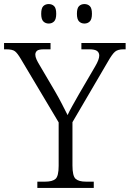

<svg xmlns="http://www.w3.org/2000/svg" viewBox="-28 -926 639 946"><path d="M156 0V-31H195Q230 -31 245.5 -44.5Q261 -58 261 -109V-323L75 -635Q58 -664 45.5 -673.5Q33 -683 3 -683H-8V-714H221V-683H188Q162 -683 154 -675.5Q146 -668 146 -657Q146 -646 152 -633Q158 -620 166 -607L243 -476Q261 -445 276.5 -415Q292 -385 305 -359Q313 -377 328 -403.5Q343 -430 361 -462L441 -599Q461 -633 461 -652Q461 -667 450 -675Q439 -683 412 -683H373V-714H591V-683H580Q553 -683 539 -671.5Q525 -660 504 -623L329 -324V-111Q329 -59 344.5 -45Q360 -31 395 -31H434V0ZM388 -810Q372 -810 361.5 -820.5Q351 -831 351 -858Q351 -886 361.5 -896Q372 -906 388 -906Q404 -906 414.5 -896Q425 -886 425 -858Q425 -831 414.5 -820.5Q404 -810 388 -810ZM212 -810Q196 -810 185.5 -820.5Q175 -831 175 -858Q175 -886 185.5 -896Q196 -906 212 -906Q228 -906 238.5 -896Q249 -886 249 -858Q249 -831 238.5 -820.5Q228 -810 212 -810Z"/></svg>

Font: Noto Serif Hentaigana Light
Style: Regular
Weight: 300
Designer: Kazuhiro Yamada
Foundry: nipponia
Version: Version 1.000; ttfautohint (v1.8.4.7-5d5b)